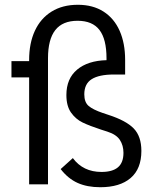

<svg xmlns="http://www.w3.org/2000/svg" viewBox="-20 -772 640 804"><path d="M102 -448H28V-516H102V-521Q102 -591 126 -643Q150 -695 196 -723.5Q242 -752 306 -752Q369 -752 413.5 -723.5Q458 -695 481 -643Q504 -591 504 -521V-460H457Q395 -460 364 -440.5Q333 -421 333 -377Q333 -344 351 -328.5Q369 -313 410 -299L434 -291Q508 -267 540 -234Q572 -201 572 -140Q572 -65 527 -26.5Q482 12 400 12Q345 12 305 -6Q265 -24 234 -64L285 -110Q328 -52 405 -52Q451 -52 474 -71.5Q497 -91 497 -132Q497 -163 482 -186Q467 -209 429 -221L404 -229Q355 -245 326 -259Q297 -273 277.5 -300.5Q258 -328 258 -374Q258 -443 303 -480.5Q348 -518 426 -520V-528Q426 -608 396.5 -646.5Q367 -685 305 -685Q242 -685 211.5 -646Q181 -607 181 -528V0H102Z"/></svg>

Font: iA Writer Duo V
Style: Regular
Weight: 400
Designer: Mike Abbink, Paul van der Laan, Pieter van Rosmalen, Oliver Reichenstein
Foundry: Information Architects Inc.
Version: Version 2.000